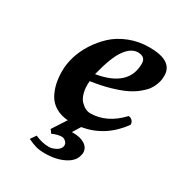

<svg xmlns="http://www.w3.org/2000/svg" viewBox="-153 -548 780 836"><g transform="rotate(30 237.5 -130.0)"><path d="M363.8 -365.2Q363.8 -399.9 325.2 -399.9Q292 -399.9 263.2 -360.8Q234.4 -321.8 210 -224.1Q363.8 -249.5 363.8 -365.2ZM475.1 -369.1Q475.1 -358.4 473.9 -349.1Q472.7 -339.8 466.8 -323.5Q460.9 -307.1 450.7 -293.2Q440.4 -279.3 420.2 -262.5Q399.9 -245.6 372.3 -232.2Q344.7 -218.8 301.8 -206.3Q258.8 -193.8 205.1 -186Q202.1 -153.3 208.7 -128.4Q215.3 -103.5 227.5 -90.8Q239.7 -78.1 252.2 -72Q264.6 -65.9 276.9 -65.9Q359.4 -65.9 428.2 -139.2Q439 -139.2 447.3 -130.4Q455.6 -121.6 454.1 -109.9Q384.3 -13.2 272.9 5.9L249 44.9H256.8Q292.5 44.9 314.7 59.3Q336.9 73.7 336.9 99.1Q336.9 104 335 109.9Q329.1 143.1 289.1 163.6Q249 184.1 192.9 184.1Q166.5 184.1 148.4 179.2Q130.4 174.3 105 162.1L124 134.8Q159.2 150.9 193.8 150.9Q210 150.9 228.3 141.1Q246.6 131.3 250 115.2V110.8Q250 99.6 240.5 91.8Q231 84 222.2 84Q200.7 84 174.8 96.2L162.1 79.1L207.5 9.3Q170.9 6.3 144.8 -9.5Q118.7 -25.4 105 -50.5Q91.3 -75.7 85.2 -103.8Q79.1 -131.8 79.1 -165Q79.1 -199.7 90.3 -237.3Q101.6 -274.9 125 -311.8Q148.4 -348.6 180.4 -378.2Q212.4 -407.7 258.8 -425.8Q305.2 -443.8 357.9 -443.8Q475.1 -443.8 475.1 -369.1Z"/></g></svg>

Font: Linux Libertine G
Style: Semibold Italic
Weight: 600
Italic angle: -11.5°
Designer: Philipp H. Poll
Foundry: Philipp H. Poll
Version: Version 5.1.1